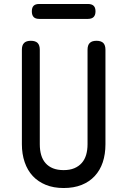

<svg xmlns="http://www.w3.org/2000/svg" viewBox="-20 -935 640 965"><path d="M90 -685Q90 -708 101 -719Q112 -730 135 -730Q158 -730 169 -719Q180 -708 180 -685V-210Q180 -180 187 -156Q194 -132 209 -115Q224 -98 246.5 -89Q269 -80 300 -80Q331 -80 353.5 -89.5Q376 -99 391 -116Q406 -133 413 -157Q420 -181 420 -210V-685Q420 -708 431 -719Q442 -730 465 -730Q488 -730 499 -719Q510 -708 510 -685V-210Q510 -160 496.5 -119.5Q483 -79 456 -50Q429 -21 390 -5.5Q351 10 300 10Q249 10 210 -6Q171 -22 144.5 -50.5Q118 -79 104 -120Q90 -161 90 -210ZM177 -840Q158 -840 149 -849.5Q140 -859 140 -878Q140 -897 149 -906Q158 -915 177 -915H422Q441 -915 450.5 -906Q460 -897 460 -878Q460 -859 450.5 -849.5Q441 -840 422 -840Z"/></svg>

Font: Maple Mono
Style: Regular
Weight: 400
Monospace: yes
Designer: subframe7536
Version: Version 7.300